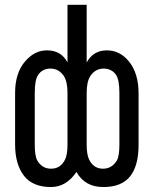

<svg xmlns="http://www.w3.org/2000/svg" viewBox="-20 -752 626 782"><path d="M254.9 -732.4H333V-497.6Q359.9 -546.9 415 -546.9Q468.3 -546.9 504.9 -502Q544.4 -453.6 544.4 -372.1V-161.6Q544.4 -78.1 510.7 -34.7Q476.1 9.8 400.9 9.8Q325.2 9.8 291.5 -51.8Q250 9.8 187.5 9.8Q113.3 9.8 77.6 -36.1Q41.5 -83 41.5 -163.1V-373.5Q41.5 -456.1 83.5 -503.4Q121.6 -546.9 170.9 -546.9Q229.5 -546.9 254.9 -497.6ZM333 -373.5V-163.1Q333 -123 342.8 -102.5Q360.8 -64.9 399.9 -64.9Q435.1 -64.9 455.6 -97.7Q466.3 -115.7 466.3 -163.1V-373.5Q466.3 -425.8 453.1 -446.3Q435.5 -472.7 401.4 -472.7Q368.7 -472.2 348.6 -443.4Q333 -420.4 333 -373.5ZM254.9 -373.5Q254.9 -420.4 239.3 -443.4Q219.2 -472.2 186.5 -472.7Q152.3 -472.7 134.8 -446.3Q121.6 -425.8 121.6 -373.5V-163.1Q121.6 -115.7 132.3 -97.7Q151.9 -64.9 188 -64.9Q227.1 -64.9 245.1 -102.5Q254.9 -123 254.9 -163.1Z"/></svg>

Font: Consola Mono
Style: Book
Weight: 400
Monospace: yes
Version: Version 2.001